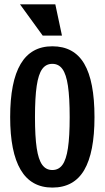

<svg xmlns="http://www.w3.org/2000/svg" viewBox="-20 -846 478 876"><path d="M26.4 -311.5Q26.4 -473.6 74.2 -554.2Q122 -634.8 218.8 -634.8Q317.5 -634.8 364.3 -555.2Q411.1 -475.6 411.1 -311.5Q411.1 -150.4 364.3 -70.3Q317.5 9.8 218.8 9.8Q122.1 9.8 74.2 -71.3Q26.4 -152.3 26.4 -311.5ZM297.9 -311.5Q297.9 -401.4 290 -454.2Q282.2 -506.9 265 -530.8Q247.9 -554.7 218.7 -554.7Q189.5 -554.7 172.4 -530.8Q155.3 -507 147.5 -454.3Q139.6 -401.5 139.6 -311.6Q139.6 -222.7 147.5 -170.3Q155.3 -118 172.5 -94.2Q189.6 -70.3 218.8 -70.3Q248 -70.3 265.1 -94.2Q282.2 -118 290 -170.3Q297.9 -222.5 297.9 -311.5ZM174.8 -683.6 71.3 -826.2H232.4L262.7 -683.6Z"/></svg>

Font: Sudo Var
Style: Regular
Weight: 400
Monospace: yes
Designer: Jens Kutilek
Foundry: Jens Kutilek
Version: Version 0.065;FEAKit 1.0